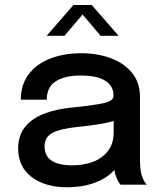

<svg xmlns="http://www.w3.org/2000/svg" viewBox="-20 -758 656 788"><path d="M255 10.5Q165 10.5 109.8 -31.5Q54.5 -73.5 54.5 -148.5Q54.5 -202 82.8 -237Q111 -272 160.8 -291.2Q210.5 -310.5 274 -316.5Q368 -326 407 -335Q446 -344 446 -364.5V-365.5Q446 -406 411.5 -427Q377 -448 313 -448Q245.5 -448 208.8 -424.2Q172 -400.5 172 -349H65.5Q65.5 -410 97.2 -452.5Q129 -495 185 -517.2Q241 -539.5 313.5 -539.5Q380 -539.5 434.8 -519.2Q489.5 -499 522 -459Q554.5 -419 554.5 -359.5V-106Q554.5 -87.5 555.8 -70.2Q557 -53 561.5 -39.5Q566 -24 572.2 -13.8Q578.5 -3.5 582.5 0H474.5Q471.5 -3 465.8 -12.8Q460 -22.5 455.5 -35.5Q451.5 -46.5 449.5 -60.5Q421 -28 370.8 -8.8Q320.5 10.5 255 10.5ZM277.5 -79.5Q324 -79.5 362.5 -94.2Q401 -109 423.8 -139.2Q446.5 -169.5 446.5 -215.5V-261.5Q415.5 -252.5 377 -246.8Q338.5 -241 298.5 -237Q231 -230.5 197 -213.5Q163 -196.5 163 -156.5Q163 -79.5 277.5 -79.5ZM171.5 -611 281.5 -737.5H356.5L467 -611H393L319 -698.5L244.5 -611Z"/></svg>

Font: Epilogue Medium
Style: Regular
Weight: 500
Designer: Tyler Finck
Foundry: Etcetera Type Co
Version: Version 2.111; ttfautohint (v1.8.3)